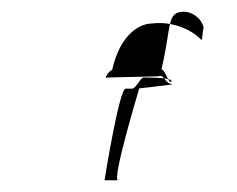

<svg xmlns="http://www.w3.org/2000/svg" viewBox="-20 -400 403 327"><path d="M163 -268C156 -264 164 -278 171 -281C185 -343 219 -360 239 -360C270 -364 304 -352 323 -332C325 -331 325 -352 327 -352C323 -371 305 -380 294 -380C263 -380 273 -358 255 -282C261 -282 269 -253 272 -262C273 -268 230 -268 224 -268C220 -268 211 -249 205 -249H194C183 -249 158 -93 158 -93C147 -93 181 -93 181 -93C170 -93 217 -249 217 -249C206 -249 283 -256 273 -257C261 -257 259 -275 250 -270Z"/></svg>

Font: pokerface
Style: oblique
Weight: 400
Version: Version 1